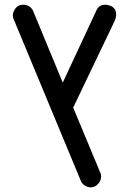

<svg xmlns="http://www.w3.org/2000/svg" viewBox="-20 -600 554 811"><path d="M320.3 161.1 37.1 -520.5Q34.2 -526.4 34.2 -534.2Q34.2 -546.9 42 -559.6Q49.8 -572.3 61.5 -577.1Q69.3 -580.1 79.1 -580.1Q92.8 -580.1 104.5 -572.3Q116.2 -564.5 121.1 -550.8L245.1 -251L386.7 -554.7Q396.5 -580.1 425.8 -580.1Q434.6 -580.1 447.3 -575.2Q470.7 -565.4 470.7 -538.1Q470.7 -529.3 465.8 -514.6L289.1 -145.5L404.3 130.9Q407.2 136.7 407.2 145.5Q407.2 163.1 394 177.2Q380.9 191.4 363.3 191.4Q349.6 191.4 337.4 183.1Q325.2 174.8 320.3 161.1Z"/></svg>

Font: jf-openhuninn-2.0
Style: Regular
Weight: 400
Designer: [Kosugi Maru]
Designed by MOTOYA      

[Varela Round]
Joe Prince (Latin component); Avraham Cornfeld (Hebrew component)
Foundry: justfont CO.,LTD.
Version: 2.0